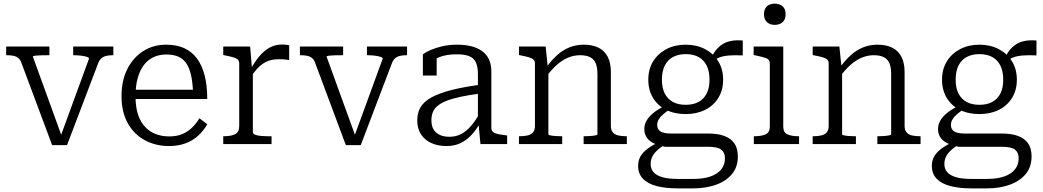

<svg xmlns="http://www.w3.org/2000/svg" viewBox="-20 -793 5744 1057"><path d="M470 -470Q470 -476 458 -480Q446 -484 427 -486.5Q408 -489 388 -489H383V-537H604V-489H599Q579 -489 563.5 -485Q548 -481 537 -471Q526 -461 519 -441L349 6H267L99 -444Q93 -463 82 -472.5Q71 -482 55.5 -485.5Q40 -489 18 -489H14V-537H252V-489H247Q226 -489 206 -488.5Q186 -488 173.5 -486.5Q161 -485 161 -481L325 -29L312 -38Z M726 -263Q726 -204 740 -162Q754 -120 779.5 -93.5Q805 -67 838.5 -54.5Q872 -42 912 -42Q956 -42 987.5 -56.5Q1019 -71 1041 -94Q1063 -117 1078 -142L1121 -109Q1102 -75 1072 -47Q1042 -19 1001.5 -4Q961 11 911 11Q837 11 777.5 -21Q718 -53 683.5 -114.5Q649 -176 649 -264Q649 -349 680.5 -412Q712 -475 767.5 -511Q823 -547 895 -547Q952 -547 994 -528Q1036 -509 1064 -471.5Q1092 -434 1106.5 -378Q1121 -322 1121 -248H706V-299H1066L1043 -279Q1041 -337 1032 -378Q1023 -419 1005.5 -444.5Q988 -470 961 -481.5Q934 -493 895 -493Q857 -493 825.5 -478.5Q794 -464 772 -435Q750 -406 738 -363Q726 -320 726 -263Z M1572 -543V-462Q1564 -464 1554.5 -465Q1545 -466 1535 -466.5Q1525 -467 1516 -467Q1489 -467 1467.5 -461Q1446 -455 1427.5 -442.5Q1409 -430 1392 -410.5Q1375 -391 1357 -364V-407Q1382 -453 1408.5 -484Q1435 -515 1465.5 -531.5Q1496 -548 1534 -548Q1546 -548 1557 -546.5Q1568 -545 1572 -543ZM1209 0V-43H1212Q1251 -43 1274 -54Q1297 -65 1297 -99V-443Q1297 -458 1288.5 -465.5Q1280 -473 1262.5 -478Q1245 -483 1219 -488L1209 -490V-537H1357L1368 -406L1372 -410V-65Q1372 -56 1385.5 -51Q1399 -46 1418 -44.5Q1437 -43 1453 -43H1475V0Z M2087 -470Q2087 -476 2075 -480Q2063 -484 2044 -486.5Q2025 -489 2005 -489H2000V-537H2221V-489H2216Q2196 -489 2180.5 -485Q2165 -481 2154 -471Q2143 -461 2136 -441L1966 6H1884L1716 -444Q1710 -463 1699 -472.5Q1688 -482 1672.5 -485.5Q1657 -489 1635 -489H1631V-537H1869V-489H1864Q1843 -489 1823 -488.5Q1803 -488 1790.5 -486.5Q1778 -485 1778 -481L1942 -29L1929 -38Z M2626 -327V-279Q2562 -270 2515 -260Q2468 -250 2437 -237.5Q2406 -225 2388 -209.5Q2370 -194 2362.5 -174.5Q2355 -155 2355 -131Q2355 -101 2366.5 -81Q2378 -61 2400.5 -50.5Q2423 -40 2455 -40Q2491 -40 2520.5 -56Q2550 -72 2575.5 -102.5Q2601 -133 2624 -176L2625 -120Q2604 -81 2577 -51.5Q2550 -22 2516 -5.5Q2482 11 2439 11Q2391 11 2354.5 -5.5Q2318 -22 2297.5 -53.5Q2277 -85 2277 -131Q2277 -173 2296 -204Q2315 -235 2356.5 -257.5Q2398 -280 2464 -297Q2530 -314 2626 -327ZM2625 0 2614 -117 2611 -122V-386Q2611 -426 2599.5 -450Q2588 -474 2562.5 -484Q2537 -494 2495 -494Q2437 -494 2399 -478.5Q2361 -463 2341 -444Q2339 -451 2342 -459Q2345 -467 2351 -473.5Q2357 -480 2365.5 -484.5Q2374 -489 2384 -490V-377H2308V-494Q2322 -505 2349 -517Q2376 -529 2413.5 -538Q2451 -547 2497 -547Q2538 -547 2572 -539Q2606 -531 2631.5 -513.5Q2657 -496 2671 -468Q2685 -440 2685 -398V-88Q2685 -74 2695 -66Q2705 -58 2723 -54.5Q2741 -51 2767 -48L2772 -47V0Z M2837 0V-43H2840Q2866 -43 2885 -47.5Q2904 -52 2914.5 -64.5Q2925 -77 2925 -99V-443Q2925 -458 2916.5 -465.5Q2908 -473 2890.5 -478Q2873 -483 2847 -488L2837 -490V-537H2984L2996 -420L2999 -415V-53Q2999 -50 3011 -47.5Q3023 -45 3040 -44Q3057 -43 3071 -43H3075V0ZM3431 0H3193V-43H3196Q3210 -43 3227 -44Q3244 -45 3256.5 -47.5Q3269 -50 3269 -53V-385Q3269 -421 3260 -443.5Q3251 -466 3230 -477.5Q3209 -489 3173 -489Q3139 -489 3107 -475.5Q3075 -462 3045 -435.5Q3015 -409 2986 -369L2984 -417Q3014 -460 3046.5 -489Q3079 -518 3115.5 -532.5Q3152 -547 3194 -547Q3242 -547 3275 -530.5Q3308 -514 3325.5 -480.5Q3343 -447 3343 -396V-99Q3343 -77 3353.5 -64.5Q3364 -52 3383 -47.5Q3402 -43 3428 -43H3431Z M4069 -488Q4024 -490 3993 -487.5Q3962 -485 3941 -477Q3920 -469 3905 -454L3890 -461Q3902 -492 3919 -514Q3936 -536 3957.5 -549.5Q3979 -563 4006.5 -568Q4034 -573 4069 -570ZM3755 -165Q3694 -165 3647.5 -188Q3601 -211 3575 -254Q3549 -297 3549 -354Q3549 -412 3575.5 -455Q3602 -498 3648.5 -522.5Q3695 -547 3755 -547Q3815 -547 3861.5 -522.5Q3908 -498 3934.5 -455Q3961 -412 3961 -354Q3961 -297 3934.5 -254Q3908 -211 3861.5 -188Q3815 -165 3755 -165ZM3755 -216Q3797 -216 3826 -232Q3855 -248 3870.5 -278.5Q3886 -309 3886 -354Q3886 -400 3870.5 -431.5Q3855 -463 3826 -479Q3797 -495 3755 -495Q3714 -495 3684.5 -479Q3655 -463 3639.5 -431.5Q3624 -400 3624 -354Q3624 -309 3639.5 -278.5Q3655 -248 3684 -232Q3713 -216 3755 -216ZM3708 244Q3644 244 3595.5 231.5Q3547 219 3520 191.5Q3493 164 3493 120Q3493 90 3506.5 67Q3520 44 3547.5 24Q3575 4 3618 -16L3643 1Q3613 20 3595.5 37Q3578 54 3570 71.5Q3562 89 3562 110Q3562 136 3577 154Q3592 172 3624.5 182Q3657 192 3710 192H3798Q3853 192 3891.5 178.5Q3930 165 3950.5 139.5Q3971 114 3971 79Q3971 46 3950.5 30.5Q3930 15 3877 15H3638L3637 14Q3601 7 3576.5 -5.5Q3552 -18 3539.5 -37.5Q3527 -57 3527 -82Q3527 -109 3541 -131.5Q3555 -154 3580.5 -174Q3606 -194 3642 -211L3667 -191Q3645 -176 3629.5 -162.5Q3614 -149 3606 -135Q3598 -121 3598 -105Q3598 -80 3617 -69Q3636 -58 3673 -58H3878Q3931 -58 3967.5 -44.5Q4004 -31 4023 -3.5Q4042 24 4042 68Q4042 127 4009 166Q3976 205 3920.5 224.5Q3865 244 3798 244Z M4245 -656Q4220 -656 4203 -670.5Q4186 -685 4186 -715Q4186 -744 4202.5 -758.5Q4219 -773 4245 -773Q4271 -773 4288 -758.5Q4305 -744 4305 -715Q4305 -685 4288 -670.5Q4271 -656 4245 -656ZM4292 -537V-96Q4292 -64 4314.5 -53.5Q4337 -43 4376 -43H4379V0H4130V-43H4133Q4172 -43 4195 -53.5Q4218 -64 4218 -96V-443Q4218 -465 4198.5 -472.5Q4179 -480 4140 -488L4129 -490V-537Z M4454 0V-43H4457Q4483 -43 4502 -47.5Q4521 -52 4531.5 -64.5Q4542 -77 4542 -99V-443Q4542 -458 4533.5 -465.5Q4525 -473 4507.5 -478Q4490 -483 4464 -488L4454 -490V-537H4601L4613 -420L4616 -415V-53Q4616 -50 4628 -47.5Q4640 -45 4657 -44Q4674 -43 4688 -43H4692V0ZM5048 0H4810V-43H4813Q4827 -43 4844 -44Q4861 -45 4873.5 -47.5Q4886 -50 4886 -53V-385Q4886 -421 4877 -443.5Q4868 -466 4847 -477.5Q4826 -489 4790 -489Q4756 -489 4724 -475.5Q4692 -462 4662 -435.5Q4632 -409 4603 -369L4601 -417Q4631 -460 4663.5 -489Q4696 -518 4732.5 -532.5Q4769 -547 4811 -547Q4859 -547 4892 -530.5Q4925 -514 4942.5 -480.5Q4960 -447 4960 -396V-99Q4960 -77 4970.5 -64.5Q4981 -52 5000 -47.5Q5019 -43 5045 -43H5048Z M5686 -488Q5641 -490 5610 -487.5Q5579 -485 5558 -477Q5537 -469 5522 -454L5507 -461Q5519 -492 5536 -514Q5553 -536 5574.5 -549.5Q5596 -563 5623.5 -568Q5651 -573 5686 -570ZM5372 -165Q5311 -165 5264.5 -188Q5218 -211 5192 -254Q5166 -297 5166 -354Q5166 -412 5192.5 -455Q5219 -498 5265.5 -522.5Q5312 -547 5372 -547Q5432 -547 5478.5 -522.5Q5525 -498 5551.5 -455Q5578 -412 5578 -354Q5578 -297 5551.5 -254Q5525 -211 5478.5 -188Q5432 -165 5372 -165ZM5372 -216Q5414 -216 5443 -232Q5472 -248 5487.5 -278.5Q5503 -309 5503 -354Q5503 -400 5487.5 -431.5Q5472 -463 5443 -479Q5414 -495 5372 -495Q5331 -495 5301.5 -479Q5272 -463 5256.5 -431.5Q5241 -400 5241 -354Q5241 -309 5256.5 -278.5Q5272 -248 5301 -232Q5330 -216 5372 -216ZM5325 244Q5261 244 5212.5 231.5Q5164 219 5137 191.5Q5110 164 5110 120Q5110 90 5123.5 67Q5137 44 5164.5 24Q5192 4 5235 -16L5260 1Q5230 20 5212.5 37Q5195 54 5187 71.5Q5179 89 5179 110Q5179 136 5194 154Q5209 172 5241.5 182Q5274 192 5327 192H5415Q5470 192 5508.5 178.5Q5547 165 5567.5 139.5Q5588 114 5588 79Q5588 46 5567.5 30.5Q5547 15 5494 15H5255L5254 14Q5218 7 5193.5 -5.5Q5169 -18 5156.5 -37.5Q5144 -57 5144 -82Q5144 -109 5158 -131.5Q5172 -154 5197.5 -174Q5223 -194 5259 -211L5284 -191Q5262 -176 5246.5 -162.5Q5231 -149 5223 -135Q5215 -121 5215 -105Q5215 -80 5234 -69Q5253 -58 5290 -58H5495Q5548 -58 5584.5 -44.5Q5621 -31 5640 -3.5Q5659 24 5659 68Q5659 127 5626 166Q5593 205 5537.5 224.5Q5482 244 5415 244Z"/></svg>

Font: Roboto Serif Light
Style: Regular
Weight: 300
Designer: Greg Gazdowicz
Foundry: Commercial Type
Version: Version 1.008